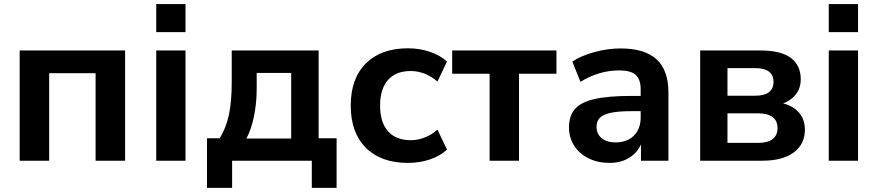

<svg xmlns="http://www.w3.org/2000/svg" viewBox="-20 -786 4294 939"><path d="M76.2 -539.1H591.8V0H447.5V-428H220.5V0H76.2Z M744.1 -766.1H887.2V-628.9H744.1ZM744.1 -539.1H887.2V0H744.1Z M992.4 -109.9H1054.4Q1085.4 -159.4 1099.4 -223.8Q1113.3 -288.1 1113.3 -384V-539.1H1538.3V-109.9H1626.2V132.8H1504.9V0H1115.2V132.8H992.4ZM1404.1 -108.4V-429.4H1235.4V-351.8Q1235.4 -283.2 1222.2 -217.8Q1209 -152.3 1184.8 -108.4Z M1695.3 -269.5Q1695.3 -401.9 1769.4 -475.8Q1843.5 -549.8 1975.1 -549.8Q2032 -549.8 2082.4 -532.7Q2132.8 -515.6 2166 -484.9L2119.4 -387Q2092.5 -411.6 2057.9 -425.2Q2023.2 -438.7 1989 -438.7Q1916.5 -438.7 1877.7 -395Q1838.9 -351.3 1838.9 -269.5Q1838.9 -187.7 1877.7 -144Q1916.5 -100.3 1989 -100.3Q2023.4 -100.3 2058.1 -113.9Q2092.8 -127.4 2119.4 -152.1L2166 -54.2Q2132.8 -23.4 2082.8 -6.3Q2032.7 10.7 1975.1 10.7Q1843.5 10.7 1769.4 -63.2Q1695.3 -137.2 1695.3 -269.5Z M2374.5 -425.5H2191.4V-539.1H2701.4V-425.5H2518.3V0H2374.5Z M2762.7 -162.8Q2762.7 -219.5 2791.9 -252.9Q2821 -286.4 2887.6 -301.6Q2954.1 -316.9 3069.1 -316.9H3131.1V-242.4H3070.1Q3005.9 -242.4 2968.4 -234.6Q2930.9 -226.8 2914.2 -210.4Q2897.5 -194.1 2897.5 -166Q2897.5 -130.6 2922.7 -110Q2948 -89.4 2991 -89.4Q3027.1 -89.4 3055.1 -104.2Q3083 -119.1 3098.1 -146.6Q3113.3 -174.1 3113.3 -209.2V-349.1Q3113.3 -397.9 3088.9 -419.8Q3064.5 -441.7 3008.5 -441.7Q2958.7 -441.7 2910.9 -427.5Q2863 -413.3 2818.8 -385.7L2779.1 -484.9Q2821 -513.2 2886.5 -531.1Q2951.9 -549.1 3015.1 -549.1Q3133.1 -549.1 3191 -495.8Q3249 -442.6 3249 -333.7V0H3114.7V-111.6H3125Q3112.5 -54.9 3068.7 -22.1Q3024.9 10.7 2960.7 10.7Q2903.8 10.7 2858.5 -11.6Q2813.2 -33.9 2788 -73.6Q2762.7 -113.3 2762.7 -162.8Z M3404.3 -539.1H3699.2Q3799.3 -539.1 3847.8 -502.7Q3896.2 -466.3 3896.2 -397.9Q3896.2 -348.4 3863 -314.2Q3829.8 -280 3773.4 -270.8L3774.9 -286.1Q3842.5 -279.5 3879.5 -243.8Q3916.5 -208 3916.5 -151.6Q3916.5 -80.8 3861.8 -40.4Q3807.1 0 3708.7 0H3404.3ZM3782.5 -159.4Q3782.5 -195.8 3758.3 -213.7Q3734.1 -231.7 3687.3 -231.7H3537.8V-87.2H3687.3Q3734.1 -87.2 3758.3 -105.5Q3782.5 -123.8 3782.5 -159.4ZM3762.9 -385.5Q3762.9 -418.9 3740.5 -435.9Q3718 -452.9 3673.8 -452.9H3537.8V-317.9H3673.8Q3718 -317.9 3740.5 -335Q3762.9 -352.1 3762.9 -385.5Z M4033.2 -766.1H4176.3V-628.9H4033.2ZM4033.2 -539.1H4176.3V0H4033.2Z"/></svg>

Font: Min Sans VF VF
Style: Regular
Weight: 400
Designer: Jinseong-Kim, NotoSansCJK, Nunito
Foundry: Jinseong-Kim
Version: Version 1.420;Glyphs 3.1.2 (3151)